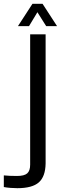

<svg xmlns="http://www.w3.org/2000/svg" viewBox="-85 -780 319 1006"><path d="M-65 200V139Q-37 142 4 142Q42 142 57.5 128.5Q73 115 73 83V-600H154V76Q153 145 118.5 175.5Q84 206 6 206Q-9 206 -29.5 204.5Q-50 203 -65 200ZM9 -643 85 -760H138L214 -643H157L111 -716L67 -643Z"/></svg>

Font: Big Shoulders Text
Style: Regular
Weight: 400
Designer: Patric King
Foundry: XO Type Co
Version: Version 1.000; ttfautohint (v1.8.2)